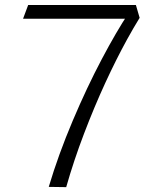

<svg xmlns="http://www.w3.org/2000/svg" viewBox="-20 -750 660 770"><path d="M490 -592.5Q446.5 -513.5 402.2 -417.5Q358 -321.5 317 -214Q276 -106.5 245.5 0.5L175.5 -0.5Q214.5 -131 271.5 -265.5Q328.5 -400 388 -512.5Q447.5 -625 495.5 -697L500.5 -675H72.5L93 -730H525L540 -678.5Q515 -638 490 -592.5Z"/></svg>

Font: Monaspace Argon Var
Style: Regular
Weight: 400
Designer: Riley Cran and the Lettermatic Team
Version: Version 1.000 (Monaspace Argon Var)